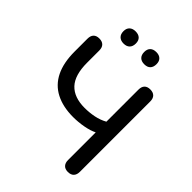

<svg xmlns="http://www.w3.org/2000/svg" viewBox="-249 -1038 1183 1183"><g transform="rotate(45 342.5 -447.0)"><path d="M551 7Q526 7 513 -7Q500 -21 500 -46V-287Q471 -272 425.5 -263.5Q380 -255 335 -255Q246 -255 183 -287.5Q120 -320 88 -385Q56 -450 56 -547V-659Q56 -685 69 -698.5Q82 -712 107 -712Q132 -712 145.5 -698.5Q159 -685 159 -659V-553Q159 -445 206 -395Q253 -345 345 -345Q386 -345 426 -353Q466 -361 500 -380V-659Q500 -685 513 -698.5Q526 -712 551 -712Q576 -712 589.5 -698.5Q603 -685 603 -659V-46Q603 -21 590 -7Q577 7 551 7ZM415 -795Q389 -795 375 -809Q361 -823 361 -849Q361 -874 375 -887.5Q389 -901 415 -901Q440 -901 454 -887.5Q468 -874 468 -849Q468 -823 454.5 -809Q441 -795 415 -795ZM234 -795Q209 -795 194.5 -809Q180 -823 180 -849Q180 -874 194.5 -887.5Q209 -901 234 -901Q260 -901 274 -887.5Q288 -874 288 -849Q288 -823 274 -809Q260 -795 234 -795Z"/></g></svg>

Font: Nunito SemiBold
Style: Regular
Weight: 600
Designer: Vernon Adams
Foundry: Vernon Adams
Version: Version 3.602